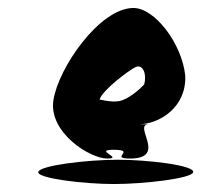

<svg xmlns="http://www.w3.org/2000/svg" viewBox="-20 -706 535 482"><path d="M76 -274C74 -258 191 -244 266 -244C341 -244 463 -258 465 -274C468 -291 351 -305 276 -305C201 -305 79 -291 76 -274ZM114 -454C102 -373 206 -308 249 -308C292 -308 213 -330 265 -330C324 -330 253 -308 306 -308C403 -308 311 -394 354 -394H328C379 -394 449 -436 445 -517C436 -598 368 -686 315 -686C230 -686 126 -535 114 -454ZM230 -456C236 -479 304 -530 321 -538C339 -545 349 -520 342 -494C334 -485 303 -456 278 -452C256 -449 234 -456 230 -456Z"/></svg>

Font: Ampere
Style: UltCndIta
Weight: 400
Version: Version 1